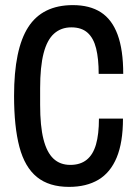

<svg xmlns="http://www.w3.org/2000/svg" viewBox="-20 -719 533 751"><path d="M250 12Q172 12 124.5 -26.5Q77 -65 56 -144Q35 -223 35 -344Q35 -527 90.5 -613Q146 -699 265 -699Q331 -699 374.5 -671Q418 -643 440 -583.5Q462 -524 462 -430H366Q366 -489 356 -529.5Q346 -570 322.5 -591Q299 -612 259 -612Q219 -612 191.5 -587.5Q164 -563 150.5 -510.5Q137 -458 137 -374V-309Q137 -226 150 -174.5Q163 -123 189 -98.5Q215 -74 255 -74Q294 -74 319 -94Q344 -114 355.5 -154Q367 -194 367 -255H461Q461 -162 436.5 -103Q412 -44 365 -16Q318 12 250 12Z"/></svg>

Font: Archivo ExtraCondensed Medium
Style: Regular
Weight: 500
Width: 2
Designer: Hector Gatti
Foundry: Omnibus-Type
Version: Version 2.001